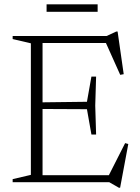

<svg xmlns="http://www.w3.org/2000/svg" viewBox="-20 -835 641 880"><path d="M38 0V-14L121.5 -33.5V-636.5L38 -656V-670H468.5L513 -690.5H519L547 -495L531 -492L465.5 -638H175V-366L378.5 -368.5L399 -484H420.5L416.5 -351L420.5 -218.5H399L378.5 -334.5L175 -335.5V-32H479L553.5 -179L568 -175L530.5 25.5H525L480.5 0ZM193.5 -781V-815H427.5V-781Z"/></svg>

Font: Newsreader Text Light
Style: Regular
Weight: 300
Designer: Hugues Gentile
Foundry: Production Type
Version: Version 1.002